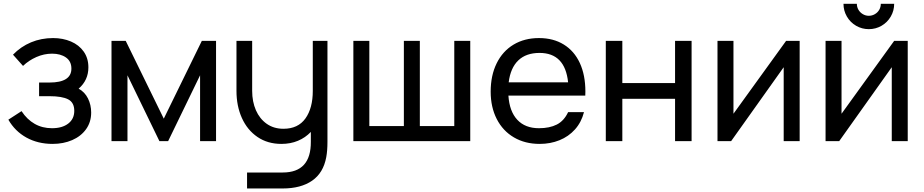

<svg xmlns="http://www.w3.org/2000/svg" viewBox="-20 -760 4978 1034"><path d="M471 -154Q471 -102.5 443.5 -64.2Q416 -26 368.8 -5.5Q321.5 15 263.5 15Q184 15 122.2 -19.2Q60.5 -53.5 25 -115.5L96 -161.5Q125.5 -116.5 166.8 -93Q208 -69.5 260 -69.5Q315 -69.5 347.5 -94.5Q380 -119.5 380 -163Q380 -208 347 -225Q314 -242 246.5 -242H190.5V-315.5H246Q364.5 -315.5 364.5 -390.5Q364.5 -430 335.2 -450.5Q306 -471 260.5 -471Q217 -471 175.8 -452.8Q134.5 -434.5 104 -405L50 -465.5Q92 -509 147 -532Q202 -555 266 -555Q318.5 -555 362 -536.5Q405.5 -518 430.8 -482.2Q456 -446.5 456 -397.5Q456 -328 403.5 -282.5Q436.5 -264.5 453.8 -229.8Q471 -195 471 -154Z M666.5 0H580.5V-540H657L862 -121L1067 -540H1143.5V0H1057.5V-354.5L885.5 0H838.5L666.5 -354.5Z M1664.5 -540H1743.5V3.5Q1743.5 52 1737 86.5Q1721.5 171 1661 213Q1600.5 255 1502 255H1310.5V169H1502.5Q1655.5 169 1654 2.5V-49.5Q1624.5 -18.5 1584.5 -1.8Q1544.5 15 1495.5 15Q1421.5 15 1366.8 -22.2Q1312 -59.5 1282.8 -124.2Q1253.5 -189 1253.5 -270.5V-540H1338V-270.5Q1338 -212.5 1358.2 -166.2Q1378.5 -120 1416.5 -93.2Q1454.5 -66.5 1506.5 -66.5Q1585 -66.5 1624.8 -122Q1664.5 -177.5 1664.5 -270.5Z M2512.5 0H1883V-540H1969V-81H2155V-540H2241V-81H2426.5V-540H2512.5Z M2718 -245Q2723.5 -160.5 2765.8 -115Q2808 -69.5 2882.5 -69.5Q2939.5 -69.5 2978.5 -89.2Q3017.5 -109 3039.5 -156H3125Q3111 -101.5 3076.5 -63Q3042 -24.5 2993 -4.8Q2944 15 2886.5 15Q2807.5 15 2747.8 -20Q2688 -55 2655.2 -119Q2622.5 -183 2622.5 -266.5Q2622.5 -354 2654.8 -419.2Q2687 -484.5 2745.8 -519.8Q2804.5 -555 2882.5 -555Q2960 -555 3016.2 -520.2Q3072.5 -485.5 3102.5 -420.8Q3132.5 -356 3132.5 -267Q3132.5 -252.5 3132 -245ZM2719.5 -316.5H3039.5Q3023 -475 2885.5 -475Q2813 -475 2771 -434.5Q2729 -394 2719.5 -316.5Z M3331.5 0H3242.5V-540H3331.5V-312.5H3615.5V-540H3704.5V0H3615.5V-228H3331.5Z M4213.5 -540H4286.5V0H4200.5V-398L3917.5 0H3844V-540H3930V-147.5Z M4522.5 -739.5H4594.5Q4594.5 -722 4603.2 -707.2Q4612 -692.5 4626.8 -683.8Q4641.5 -675 4659 -675Q4676.5 -675 4691.5 -683.8Q4706.5 -692.5 4715 -707.2Q4723.5 -722 4723.5 -739.5H4795.5Q4795.5 -702.5 4777.2 -671Q4759 -639.5 4727.5 -621.2Q4696 -603 4659 -603Q4622 -603 4590.5 -621.2Q4559 -639.5 4540.8 -671Q4522.5 -702.5 4522.5 -739.5ZM4795.5 -540H4868.5V0H4782.5V-398L4499.5 0H4426V-540H4512V-147.5Z"/></svg>

Font: CCSD_manrope Medium
Style: Regular
Weight: 500
Designer: Mikhail Sharanda
Foundry: Mikhail Sharanda
Version: Version 4.503